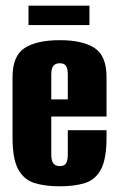

<svg xmlns="http://www.w3.org/2000/svg" viewBox="-20 -646 414 674"><path d="M190 8Q138 8 101 -3.5Q64 -15 44 -51.5Q24 -88 24 -163V-375Q24 -450 66.5 -477.5Q109 -505 190 -505Q270 -505 312 -477.5Q354 -450 354 -375V-237H160V-105Q160 -81 167.5 -72Q175 -63 190 -63Q205 -63 211.5 -72Q218 -81 218 -105V-189H354V-164Q354 -88 334.5 -51.5Q315 -15 278.5 -3.5Q242 8 190 8ZM160 -297H218V-383Q218 -406 211.5 -415Q205 -424 190 -424Q175 -424 167.5 -415Q160 -406 160 -383ZM80 -558V-626H294V-558Z"/></svg>

Font: Alumni Sans Thin ExtraBold
Style: Regular
Weight: 800
Version: Version 1.018